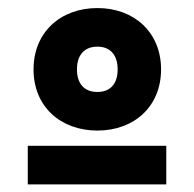

<svg xmlns="http://www.w3.org/2000/svg" viewBox="-20 -809 491 486"><path d="M226.6 -788.6C133.3 -788.6 64.9 -727.5 64.9 -633.3C64.9 -539.1 133.3 -478.5 226.6 -478.5C319.3 -478.5 387.7 -539.1 387.7 -633.3C387.7 -727.5 319.3 -788.6 226.6 -788.6ZM226.6 -576.2C192.4 -576.2 174.8 -598.1 174.8 -633.3C174.8 -668.5 192.4 -690.9 226.6 -690.9C260.3 -690.9 277.8 -668.5 277.8 -633.3C277.8 -598.1 260.3 -576.2 226.6 -576.2ZM50.3 -342.3H400.9V-439.9H50.3Z"/></svg>

Font: Giphurs ExtraBold
Style: Regular
Weight: 800
Version: Version 1.000